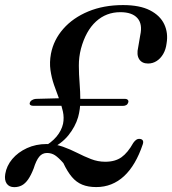

<svg xmlns="http://www.w3.org/2000/svg" viewBox="-22 -736 689 768"><path d="M173.7 -136.6 146.7 -145Q184 -165.3 204 -189.5Q224.1 -213.7 230.2 -240.9Q235 -265 229.6 -290.1Q224.2 -315.2 214 -341.7Q203.8 -368.2 194 -396.6Q184.2 -425.1 179.8 -456Q175.5 -486.9 181.8 -521Q192.6 -576.9 231.3 -620.8Q270 -664.8 331.1 -690.2Q392.3 -715.7 470.1 -715.7Q537 -715.7 577.8 -694.8Q618.6 -673.9 635 -639Q651.4 -604.1 644.3 -562.3Q641.4 -538.3 630.9 -520.2Q620.4 -502.1 604.7 -492Q589 -481.9 570.2 -481.9Q545.7 -481.9 534.6 -499.4Q523.6 -516.9 530.7 -546.8L538.9 -594.8Q548.9 -639.9 527.6 -663.6Q506.4 -687.3 459.4 -687.3Q402.7 -687.3 362 -650Q321.2 -612.7 301.9 -541.5Q293.2 -507.8 293.4 -473.1Q293.5 -438.4 296.4 -403.5Q299.2 -368.6 299.3 -334.3Q299.4 -300 290.4 -267.3Q279.3 -229.4 251.7 -194.9Q224 -160.4 173.7 -136.6ZM-1 -40.1Q4.3 -72.7 27.1 -99.9Q50 -127 85.8 -143.5Q121.6 -159.9 165 -159.9Q199.5 -159.9 229.3 -149.3Q259.1 -138.6 286.9 -124.5Q314.7 -110.3 342.1 -99.7Q369.4 -89 399 -89Q438.7 -89 464 -107.1Q489.3 -125.2 511.2 -164.6Q517.6 -173.7 524.1 -177.6Q530.6 -181.4 538.6 -180.2Q546.4 -179.1 549.4 -173.7Q552.3 -168.3 549 -158.5Q535 -116.9 516.3 -85Q497.6 -53.1 474.3 -31.5Q451 -9.9 423.1 1.2Q395.2 12.3 363.1 12.3Q330.4 12.3 306.9 2.6Q283.4 -7 265.4 -28.3Q247.5 -49.5 231.4 -83.7Q212 -105.7 198 -114.9Q183.9 -124.1 166.1 -124.1Q147.2 -124.1 134.9 -109.2Q122.6 -94.3 112.6 -62Q102 -34.8 90.5 -18.3Q79 -1.8 65.4 5.4Q51.8 12.6 35.1 12.6Q14.5 12.6 4.7 -1.7Q-5 -15.9 -1 -40.1ZM97.3 -325.1Q99.2 -331.5 106.4 -335.8Q113.6 -340.1 121.5 -340.5L234.8 -343.5L250 -312.7H111.3Q103.6 -312.7 99.5 -315.9Q95.4 -319.2 97.3 -325.1ZM272.4 -312.4 274.5 -340.5H477.8Q485.8 -340.5 489.3 -336.3Q492.9 -332.1 491 -326.3Q487 -312.4 468.8 -312.4Z"/></svg>

Font: Fraunces Wonky
Style: Italic
Weight: 900
Italic angle: -16°
Version: Version 1.000;[b76b70a41]